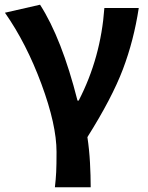

<svg xmlns="http://www.w3.org/2000/svg" viewBox="-20 -594 629 815"><path d="M213 201Q217 167 218.5 136.5Q220 106 220 51Q220 -64 156 -237Q92 -410 1 -540L150 -574Q242 -431 309 -167H314Q408 -349 423 -560H569Q548 -422 501.5 -299.5Q455 -177 351 -12Q359 41 362 97Q365 153 365 201Z"/></svg>

Font: Source Han Sans CN Bold
Style: Bold
Weight: 700
Designer: Ryoko NISHIZUKA 西塚涼子 (kana & ideographs); Paul D. Hunt (Latin, Greek & Cyrillic); Wenlong ZHANG 张文龙 (bopomofo); Sandoll 
Foundry: Adobe Systems Incorporated
Version: Version 1.00;May 30, 2023;FontCreator 11.5.0.2422 32-bit